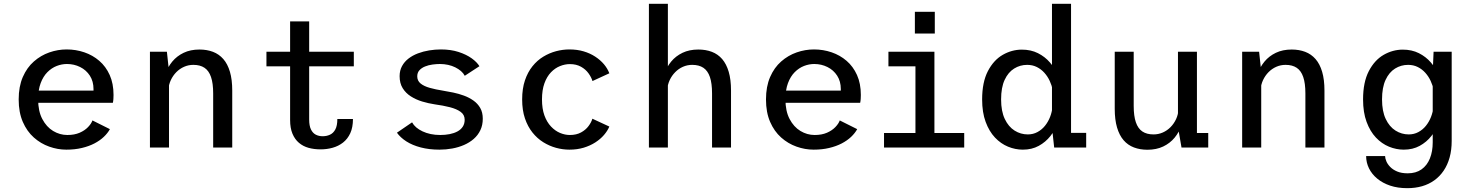

<svg xmlns="http://www.w3.org/2000/svg" viewBox="-20 -770 7690 1002"><path d="M326 11Q281 11 236.8 -4.8Q192.5 -20.5 156.5 -52.5Q120.5 -84.5 99 -134Q77.5 -183.5 77.5 -251Q77.5 -318.5 99 -368Q120.5 -417.5 156.8 -449.2Q193 -481 237.5 -496.5Q282 -512 328 -512Q376 -512 420 -497Q464 -482 498.2 -452.5Q532.5 -423 552.5 -378.5Q572.5 -334 572.5 -274.5Q572.5 -265 571.8 -253.5Q571 -242 569 -233.5H156.5V-297H468Q468 -300 468 -301.2Q468 -302.5 468 -305Q468 -345.5 449 -375Q430 -404.5 398.2 -420.2Q366.5 -436 329.5 -436Q302.5 -436 276 -425.8Q249.5 -415.5 227.5 -393.5Q205.5 -371.5 192.2 -336.2Q179 -301 179 -251.5Q179 -190 200.8 -148.8Q222.5 -107.5 257.2 -86.5Q292 -65.5 331.5 -65.5Q368.5 -65.5 395.5 -77.2Q422.5 -89 439.5 -106.8Q456.5 -124.5 462.5 -141.5L553.5 -96Q542 -75 521.8 -55.8Q501.5 -36.5 472.8 -21.5Q444 -6.5 407.2 2.2Q370.5 11 326 11Z M762.5 0V-500H851L862 -397.5V0ZM1092.5 0V-282.5Q1092.5 -335.5 1081.2 -368.2Q1070 -401 1047.2 -416.2Q1024.5 -431.5 989 -431.5Q963.5 -431.5 940.8 -421.5Q918 -411.5 900.2 -393.5Q882.5 -375.5 871.5 -352Q860.5 -328.5 859 -302L831 -311Q831 -348.5 843.2 -384.2Q855.5 -420 879.2 -448.8Q903 -477.5 938.5 -494.5Q974 -511.5 1021 -511.5Q1060 -511.5 1091.5 -499.5Q1123 -487.5 1145.5 -461.8Q1168 -436 1180 -395.2Q1192 -354.5 1192 -297.5V0Z M1494 -143.5V-658.5H1593.5V-146.5Q1593.5 -113.5 1602.8 -94.5Q1612 -75.5 1628 -67.2Q1644 -59 1664 -59Q1684.5 -59 1702 -67Q1719.5 -75 1730 -94.5Q1740.5 -114 1740.5 -149H1822Q1822 -105 1808 -74.8Q1794 -44.5 1770.2 -26Q1746.5 -7.5 1716.2 1Q1686 9.5 1653 9.5Q1619 9.5 1590.2 1.5Q1561.5 -6.5 1540 -24.8Q1518.5 -43 1506.2 -72.5Q1494 -102 1494 -143.5ZM1370.5 -424V-500H1826.5V-424Z M2273.5 11Q2220 11 2176 -0.5Q2132 -12 2100.5 -32.2Q2069 -52.5 2051.5 -77.5L2130.5 -131.5Q2138.5 -117 2152.2 -105.2Q2166 -93.5 2185 -84.5Q2204 -75.5 2227.2 -70.5Q2250.5 -65.5 2277.5 -65.5Q2303.5 -65.5 2326.5 -70Q2349.5 -74.5 2367.2 -84Q2385 -93.5 2395 -108.8Q2405 -124 2405 -145Q2405 -171 2384 -186.2Q2363 -201.5 2327.8 -210.5Q2292.5 -219.5 2248.5 -225.5Q2215.5 -230.5 2183.2 -240.2Q2151 -250 2124.2 -267Q2097.5 -284 2081.5 -309.8Q2065.5 -335.5 2065.5 -372.5Q2065.5 -402 2078 -425Q2090.5 -448 2112 -464.5Q2133.5 -481 2161.2 -491.5Q2189 -502 2219.8 -507Q2250.5 -512 2281 -512Q2332.5 -512 2373.2 -498.8Q2414 -485.5 2441.8 -465.5Q2469.5 -445.5 2482 -424.5L2405.5 -374.5Q2398.5 -388 2385.8 -399Q2373 -410 2356 -418.5Q2339 -427 2318.5 -431.5Q2298 -436 2275.5 -436Q2258 -436 2237.2 -433.2Q2216.5 -430.5 2198.5 -423.2Q2180.5 -416 2169 -403.5Q2157.5 -391 2157.5 -371.5Q2157.5 -348.5 2175 -334.2Q2192.5 -320 2222.8 -311.5Q2253 -303 2291 -297Q2316.5 -293 2345.2 -287Q2374 -281 2401.2 -271Q2428.5 -261 2450.8 -245.2Q2473 -229.5 2486.2 -206.5Q2499.5 -183.5 2499.5 -150.5Q2499.5 -117 2487 -90.8Q2474.5 -64.5 2452.5 -45.2Q2430.5 -26 2401.8 -13.5Q2373 -1 2340.2 5Q2307.5 11 2273.5 11Z M2951.5 11Q2917 11 2882 1.5Q2847 -8 2815.2 -27.8Q2783.5 -47.5 2758.8 -78.5Q2734 -109.5 2719.5 -152.2Q2705 -195 2705 -251Q2705 -307.5 2719.5 -350.5Q2734 -393.5 2758.8 -424.2Q2783.5 -455 2815.2 -474.2Q2847 -493.5 2882 -502.8Q2917 -512 2951.5 -512Q2992 -512 3025.8 -502Q3059.5 -492 3086.2 -474.5Q3113 -457 3131.8 -434.8Q3150.5 -412.5 3160 -387.5L3072 -347Q3066 -367 3051.2 -387.5Q3036.5 -408 3012 -421.8Q2987.5 -435.5 2954 -435.5Q2928.5 -435.5 2902.8 -425.2Q2877 -415 2855.5 -392.8Q2834 -370.5 2821.2 -335.2Q2808.5 -300 2808.5 -251Q2808.5 -202.5 2821.2 -167.5Q2834 -132.5 2855.5 -109.8Q2877 -87 2902.8 -76.2Q2928.5 -65.5 2954 -65.5Q2988 -65.5 3012.2 -78.8Q3036.5 -92 3051.2 -111.8Q3066 -131.5 3071.5 -150.5L3160 -109.5Q3150.5 -87 3132 -65.5Q3113.5 -44 3086.8 -26.8Q3060 -9.5 3026 0.8Q2992 11 2951.5 11Z M3366.5 0V-750H3465.5V0ZM3696 0V-282.5Q3696 -335.5 3684.8 -368.2Q3673.5 -401 3650.8 -416.2Q3628 -431.5 3592.5 -431.5Q3567 -431.5 3544.2 -421.5Q3521.5 -411.5 3503.8 -393.5Q3486 -375.5 3475 -352Q3464 -328.5 3462.5 -302L3434.5 -311Q3434.5 -348.5 3446.8 -384.2Q3459 -420 3482.8 -448.8Q3506.5 -477.5 3542 -494.5Q3577.5 -511.5 3624.5 -511.5Q3663.5 -511.5 3695 -499.5Q3726.5 -487.5 3748.8 -461.8Q3771 -436 3783 -395.2Q3795 -354.5 3795 -297.5V0Z M4226 11Q4181 11 4136.8 -4.8Q4092.5 -20.5 4056.5 -52.5Q4020.5 -84.5 3999 -134Q3977.5 -183.5 3977.5 -251Q3977.5 -318.5 3999 -368Q4020.5 -417.5 4056.8 -449.2Q4093 -481 4137.5 -496.5Q4182 -512 4228 -512Q4276 -512 4320 -497Q4364 -482 4398.2 -452.5Q4432.5 -423 4452.5 -378.5Q4472.5 -334 4472.5 -274.5Q4472.5 -265 4471.8 -253.5Q4471 -242 4469 -233.5H4056.5V-297H4368Q4368 -300 4368 -301.2Q4368 -302.5 4368 -305Q4368 -345.5 4349 -375Q4330 -404.5 4298.2 -420.2Q4266.5 -436 4229.5 -436Q4202.5 -436 4176 -425.8Q4149.5 -415.5 4127.5 -393.5Q4105.5 -371.5 4092.2 -336.2Q4079 -301 4079 -251.5Q4079 -190 4100.8 -148.8Q4122.5 -107.5 4157.2 -86.5Q4192 -65.5 4231.5 -65.5Q4268.5 -65.5 4295.5 -77.2Q4322.5 -89 4339.5 -106.8Q4356.5 -124.5 4362.5 -141.5L4453.5 -96Q4442 -75 4421.8 -55.8Q4401.5 -36.5 4372.8 -21.5Q4344 -6.5 4307.2 2.2Q4270.5 11 4226 11Z M4593.5 0V-76H4757.5V-424H4616.5V-500H4856.5V-76H5012V0ZM4754.5 -708.5H4858.5V-595H4754.5Z M5318 11Q5278.5 11 5240.8 -4.5Q5203 -20 5172.5 -52.2Q5142 -84.5 5123.8 -134Q5105.5 -183.5 5105.5 -251Q5105.5 -341 5135.5 -398.8Q5165.5 -456.5 5213 -483.8Q5260.5 -511 5313 -511Q5360 -511 5396.8 -492.5Q5433.5 -474 5459.2 -444.2Q5485 -414.5 5498.2 -380Q5511.5 -345.5 5511.5 -313.5L5474 -300Q5469 -324.5 5458.2 -347.8Q5447.5 -371 5430.5 -390Q5413.5 -409 5391 -420.2Q5368.5 -431.5 5340.5 -431.5Q5303.5 -431.5 5272.5 -412.2Q5241.5 -393 5223 -353.2Q5204.5 -313.5 5204.5 -251Q5204.5 -189.5 5223.8 -149Q5243 -108.5 5274.8 -88.5Q5306.5 -68.5 5344 -68.5Q5371.5 -68.5 5394.2 -80.8Q5417 -93 5433.5 -113.5Q5450 -134 5460 -159.5Q5470 -185 5472.5 -212L5513 -198.5Q5513 -165.5 5500 -128.8Q5487 -92 5462 -60.2Q5437 -28.5 5401 -8.8Q5365 11 5318 11ZM5569.5 -750V-32L5525 -76.5H5648.5V0H5481.5L5470 -105V-750Z M5968 11.5Q5929.5 11.5 5897.8 -0.5Q5866 -12.5 5843.8 -38.2Q5821.5 -64 5809.5 -104.8Q5797.5 -145.5 5797.5 -202.5V-500H5896.5V-217.5Q5896.5 -164.5 5907.8 -131.8Q5919 -99 5941.8 -83.8Q5964.5 -68.5 6000 -68.5Q6025.5 -68.5 6048.2 -78.5Q6071 -88.5 6088.8 -106.5Q6106.5 -124.5 6117.5 -148Q6128.5 -171.5 6130 -198L6158 -189Q6158 -151.5 6145.8 -115.8Q6133.5 -80 6109.8 -51.2Q6086 -22.5 6050.5 -5.5Q6015 11.5 5968 11.5ZM6146 0 6127.5 -107V-500H6226.5V-52.5L6207 -76H6285.5V0Z M6462.5 0V-500H6551L6562 -397.5V0ZM6792.5 0V-282.5Q6792.5 -335.5 6781.2 -368.2Q6770 -401 6747.2 -416.2Q6724.5 -431.5 6689 -431.5Q6663.5 -431.5 6640.8 -421.5Q6618 -411.5 6600.2 -393.5Q6582.5 -375.5 6571.5 -352Q6560.5 -328.5 6559 -302L6531 -311Q6531 -348.5 6543.2 -384.2Q6555.5 -420 6579.2 -448.8Q6603 -477.5 6638.5 -494.5Q6674 -511.5 6721 -511.5Q6760 -511.5 6791.5 -499.5Q6823 -487.5 6845.5 -461.8Q6868 -436 6880 -395.2Q6892 -354.5 6892 -297.5V0Z M7324.5 212Q7274.5 212 7235 198.8Q7195.5 185.5 7167.2 162Q7139 138.5 7124.2 108.2Q7109.5 78 7109.5 44.5H7208.5Q7208.5 56 7214.8 71.2Q7221 86.5 7235 101Q7249 115.5 7271.5 125Q7294 134.5 7326.5 134.5Q7369.5 134.5 7398.5 114Q7427.5 93.5 7442.2 57Q7457 20.5 7457 -27V-394.5L7461.5 -500H7556V-34.5Q7556 13 7545.2 51.8Q7534.5 90.5 7514.2 120.5Q7494 150.5 7465.5 171Q7437 191.5 7401.5 201.8Q7366 212 7324.5 212ZM7306 11Q7266.5 11 7228.8 -4.5Q7191 -20 7160.5 -52.2Q7130 -84.5 7111.8 -134Q7093.5 -183.5 7093.5 -251Q7093.5 -341 7123.5 -398.8Q7153.5 -456.5 7201 -483.8Q7248.5 -511 7301 -511Q7348 -511 7384.8 -492.5Q7421.5 -474 7447.2 -444.2Q7473 -414.5 7486.2 -380Q7499.5 -345.5 7499.5 -313.5L7462 -300Q7457 -324.5 7446.2 -347.8Q7435.5 -371 7418.5 -390Q7401.5 -409 7379 -420.2Q7356.5 -431.5 7328.5 -431.5Q7291.5 -431.5 7260.5 -412.2Q7229.5 -393 7211 -353.2Q7192.5 -313.5 7192.5 -251Q7192.5 -189.5 7211.8 -149Q7231 -108.5 7262.8 -88.5Q7294.5 -68.5 7332 -68.5Q7359.5 -68.5 7382.2 -80.8Q7405 -93 7421.5 -113.5Q7438 -134 7448 -159.5Q7458 -185 7460.5 -212L7501 -198.5Q7501 -165.5 7488 -128.8Q7475 -92 7450 -60.2Q7425 -28.5 7389 -8.8Q7353 11 7306 11Z"/></svg>

Font: Trispace Thin
Style: Regular
Weight: 400
Version: Version 1.210